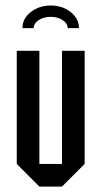

<svg xmlns="http://www.w3.org/2000/svg" viewBox="-20 -687 373 707"><path d="M41.7 -500H125V-83.3H208.3V-500H291.7V-83.3L208.3 0H125L41.7 -83.3ZM229.2 -583.3Q229.2 -600.8 210.8 -612.9Q192.5 -625 166.7 -625Q140.8 -625 122.5 -612.9Q104.2 -600.8 104.2 -583.3H62.5Q62.5 -618.3 93.3 -642.5Q124.2 -666.7 166.7 -666.7Q210 -666.7 240.4 -642.5Q270.8 -618.3 270.8 -583.3Z"/></svg>

Font: Yulong
Style: Regular
Weight: 400
Designer: GGBotNet
Foundry: f0n7.com
Version: 1.00